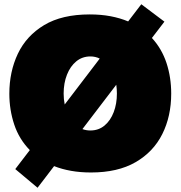

<svg xmlns="http://www.w3.org/2000/svg" viewBox="-20 -797 851 905"><path d="M157 88 52 0Q70 -23.5 87 -45.8Q104 -68 120.5 -89.5Q70 -141 47 -210.2Q24 -279.5 24 -355Q24 -459 64.2 -543.8Q104.5 -628.5 188.2 -678.8Q272 -729 403 -729Q456 -729 501 -720.5Q546 -712 584 -696Q599.5 -716 614.8 -736.2Q630 -756.5 646 -777L755 -695Q740 -675 725.2 -656Q710.5 -637 696 -618Q742.5 -567.5 764.8 -500Q787 -432.5 787 -356Q787 -249 745 -165Q703 -81 619 -32.5Q535 16 409 16Q358 16 314.8 8.2Q271.5 0.5 235 -14Q215.5 11.5 196.2 36.8Q177 62 157 88ZM280 -356Q280 -329 285 -304.5L446 -515.5L450 -521Q429.5 -531 406 -531Q368 -531 339.8 -508Q311.5 -485 295.8 -445.2Q280 -405.5 280 -356ZM406 -182Q445 -182 473 -205.5Q501 -229 516 -268.5Q531 -308 531 -356Q531 -377.5 528 -397.5L368.5 -188.5Q386 -182 406 -182Z"/></svg>

Font: Commissioner Black
Style: Regular
Weight: 900
Designer: Kostas Bartsokas
Foundry: Kostas Bartsokas
Version: Version 1.000; ttfautohint (v1.8.3)